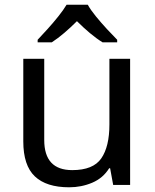

<svg xmlns="http://www.w3.org/2000/svg" viewBox="-20 -786 658 816"><path d="M533 -536V0H461L448 -71H444Q418 -29 372 -9.5Q326 10 274 10Q177 10 128 -36.5Q79 -83 79 -185V-536H168V-191Q168 -63 287 -63Q376 -63 410.5 -113Q445 -163 445 -257V-536ZM353 -766Q365 -744 387.5 -716.5Q410 -689 434.5 -662.5Q459 -636 478 -617V-606H416Q390 -622 362 -645.5Q334 -669 307 -696Q280 -669 253 -646Q226 -623 200 -606H140V-617Q159 -637 182.5 -663Q206 -689 228 -716.5Q250 -744 263 -766Z"/></svg>

Font: Noto Sans Old North Arabian
Style: Regular
Weight: 400
Designer: Monotype Design Team
Foundry: Monotype Imaging Inc.
Version: Version 2.001; ttfautohint (v1.8.4.7-5d5b)